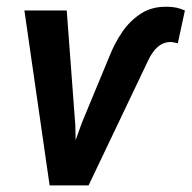

<svg xmlns="http://www.w3.org/2000/svg" viewBox="-20 -560 579 580"><path d="M227.5 -189.5 310.1 -388.7Q325.2 -427.7 348.6 -462.4Q372.1 -497.1 405.5 -518.8Q439 -540.5 484.4 -539.6Q499.5 -539.6 512.5 -536.9Q525.4 -534.2 538.6 -528.3L517.1 -429.2Q511.2 -430.7 505.4 -431.9Q499.5 -433.1 493.7 -433.1Q478.5 -432.6 466.3 -425.3Q454.1 -418 444.8 -406Q435.5 -394 429.7 -381.8L247.6 0H159.2ZM181.6 -528.3 207.5 -181.6 211.4 0H129.9L53.7 -528.3Z"/></svg>

Font: Roboto SemiBold
Style: Italic
Weight: 600
Designer: Christian Robertson
Foundry: Google
Version: Version 3.009; 2024